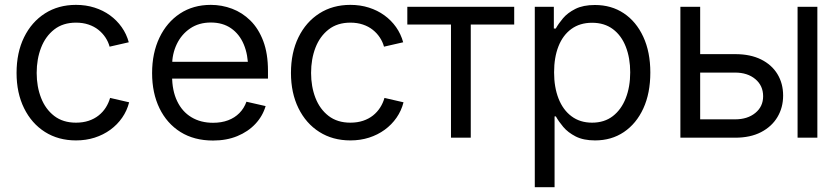

<svg xmlns="http://www.w3.org/2000/svg" viewBox="-20 -568 3467 792"><path d="M293.5 11.2Q220.7 11.2 165.5 -23.7Q110.4 -58.6 79.3 -121.6Q48.3 -184.6 48.3 -267.1Q48.3 -351.1 79.3 -414.3Q110.4 -477.5 165.5 -512.7Q220.7 -547.9 293.5 -547.9Q334.5 -547.9 369.9 -536.6Q405.3 -525.4 433.6 -504.9Q461.9 -484.4 481.9 -456.1Q502 -427.7 511.2 -393.6L432.1 -375.5Q426.8 -395.5 414.8 -413.6Q402.8 -431.6 385.5 -445.3Q368.2 -459 345 -466.8Q321.8 -474.6 293.5 -474.6Q239.7 -474.6 203.6 -446.3Q167.5 -418 149.4 -371.1Q131.3 -324.2 131.3 -267.1Q131.3 -210.9 149.4 -164.3Q167.5 -117.7 203.6 -89.8Q239.7 -62 293.5 -62Q322.3 -62 345.7 -69.8Q369.1 -77.6 386.7 -91.6Q404.3 -105.5 416.3 -124.3Q428.2 -143.1 434.1 -164.1L512.7 -146Q503.9 -111.3 483.9 -82.5Q463.9 -53.7 435.1 -32.7Q406.2 -11.7 370.4 -0.2Q334.5 11.2 293.5 11.2Z M858.9 11.7Q780.8 11.7 724.6 -23.4Q668.5 -58.6 637.9 -121.3Q607.4 -184.1 607.4 -266.6Q607.4 -349.1 637.7 -412.6Q668 -476.1 722.4 -512Q776.9 -547.9 849.6 -547.9Q895 -547.9 937.3 -532Q979.5 -516.1 1012.9 -483.2Q1046.4 -450.2 1065.9 -398.7Q1085.4 -347.2 1085.4 -275.9V-243.7H660.2V-313H1041L1003.4 -287.6Q1003.4 -342.3 985.6 -384.8Q967.8 -427.2 933.3 -451.2Q898.9 -475.1 849.6 -475.1Q800.3 -475.1 764.4 -450.7Q728.5 -426.3 709.2 -386Q689.9 -345.7 689.9 -297.4V-254.4Q689.9 -194.3 710.7 -150.9Q731.4 -107.4 769.5 -84.5Q807.6 -61.5 858.9 -61.5Q893.6 -61.5 920.9 -71.8Q948.2 -82 967.5 -101.6Q986.8 -121.1 996.6 -148.4L1075.7 -130.4Q1063.5 -88.9 1033.4 -56.9Q1003.4 -24.9 959 -6.6Q914.6 11.7 858.9 11.7Z M1425.3 11.2Q1352.5 11.2 1297.4 -23.7Q1242.2 -58.6 1211.2 -121.6Q1180.2 -184.6 1180.2 -267.1Q1180.2 -351.1 1211.2 -414.3Q1242.2 -477.5 1297.4 -512.7Q1352.5 -547.9 1425.3 -547.9Q1466.3 -547.9 1501.7 -536.6Q1537.1 -525.4 1565.4 -504.9Q1593.8 -484.4 1613.8 -456.1Q1633.8 -427.7 1643.1 -393.6L1564 -375.5Q1558.6 -395.5 1546.6 -413.6Q1534.7 -431.6 1517.3 -445.3Q1500 -459 1476.8 -466.8Q1453.6 -474.6 1425.3 -474.6Q1371.6 -474.6 1335.4 -446.3Q1299.3 -418 1281.2 -371.1Q1263.2 -324.2 1263.2 -267.1Q1263.2 -210.9 1281.2 -164.3Q1299.3 -117.7 1335.4 -89.8Q1371.6 -62 1425.3 -62Q1454.1 -62 1477.5 -69.8Q1501 -77.6 1518.6 -91.6Q1536.1 -105.5 1548.1 -124.3Q1560.1 -143.1 1565.9 -164.1L1644.5 -146Q1635.7 -111.3 1615.7 -82.5Q1595.7 -53.7 1566.9 -32.7Q1538.1 -11.7 1502.2 -0.2Q1466.3 11.2 1425.3 11.2Z M1840.3 0V-466.8H1660.2V-540H2101.1V-466.8H1921.9V0Z M2186 204.1V-540H2264.6V-450.2H2272.5Q2283.2 -469.7 2302.2 -492.4Q2321.3 -515.1 2353.3 -531.2Q2385.3 -547.4 2434.1 -547.4Q2502 -547.4 2553.2 -513.2Q2604.5 -479 2633.5 -416.3Q2662.6 -353.5 2662.6 -269Q2662.6 -183.6 2633.8 -120.8Q2605 -58.1 2553.7 -23.4Q2502.4 11.2 2434.6 11.2Q2386.7 11.2 2354.7 -5.1Q2322.8 -21.5 2303.5 -44.4Q2284.2 -67.4 2272.9 -87.9H2267.6V204.1ZM2422.4 -62Q2473.1 -62 2508.1 -89.1Q2543 -116.2 2561.3 -163.1Q2579.6 -210 2579.6 -269.5Q2579.6 -328.6 2561.5 -375Q2543.5 -421.4 2508.3 -447.8Q2473.1 -474.1 2422.4 -474.1Q2372.1 -474.1 2336.9 -448.5Q2301.8 -422.9 2283.7 -377Q2265.6 -331.1 2265.6 -269.5Q2265.6 -208.5 2283.9 -161.6Q2302.2 -114.7 2337.4 -88.4Q2372.6 -62 2422.4 -62Z M2855 -344.7H3012.7Q3075.2 -344.7 3119.4 -322.8Q3163.6 -300.8 3187 -262.2Q3210.4 -223.6 3210.4 -173.8Q3210.4 -124.5 3187 -85.2Q3163.6 -45.9 3119.4 -22.9Q3075.2 0 3012.7 0H2786.6V-540H2868.2V-75.7H3012.2Q3063.5 -75.7 3095.7 -102.1Q3127.9 -128.4 3127.9 -170.9Q3127.9 -214.8 3095.7 -241.7Q3063.5 -268.6 3012.2 -268.6H2855ZM3270 0V-540H3351.6V0Z"/></svg>

Font: V-Inter
Style: Regular-375
Weight: 375
Designer: Rasmus Andersson
Foundry: rsms
Version: Version 4.000;git-4146feb